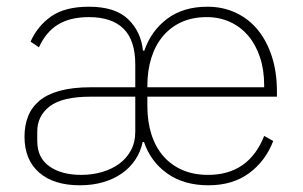

<svg xmlns="http://www.w3.org/2000/svg" viewBox="-20 -540 902 572"><path d="M250 -252Q166 -252 128.5 -223.5Q91 -195 91 -148V-120Q91 -70 127 -44.5Q163 -19 222 -19Q255 -19 284 -27.5Q313 -36 335 -52Q357 -68 370 -92Q383 -116 383 -148V-252ZM767 -280V-286Q767 -332 754.5 -369.5Q742 -407 719.5 -433.5Q697 -460 665.5 -474.5Q634 -489 596 -489Q554 -489 521.5 -474.5Q489 -460 466 -433Q443 -406 431 -368Q419 -330 419 -284V-280ZM600 -19Q721 -19 767 -135L794 -120Q771 -60 722 -24Q673 12 601 12Q528 12 478.5 -23Q429 -58 409 -117H405Q399 -88 383 -64Q367 -40 342.5 -23Q318 -6 286.5 3Q255 12 218 12Q140 12 96.5 -26Q53 -64 53 -133Q53 -166 63.5 -193Q74 -220 97 -239.5Q120 -259 158 -269.5Q196 -280 250 -280H383V-348Q383 -420 348 -454.5Q313 -489 245 -489Q189 -489 153 -467Q117 -445 96 -399L71 -416Q92 -463 133 -491.5Q174 -520 245 -520Q323 -520 361.5 -483Q400 -446 406 -389H410Q430 -448 478 -484Q526 -520 598 -520Q644 -520 682.5 -502Q721 -484 748 -451Q775 -418 790 -371.5Q805 -325 805 -268V-252H419V-225Q419 -178 431 -140Q443 -102 466.5 -75Q490 -48 523.5 -33.5Q557 -19 600 -19Z"/></svg>

Font: IBM Plex Sans Devanagari ExtraLight
Style: Regular
Weight: 200
Designer: Mike Abbink, Paul van der Laan, Pieter van Rosmalen, Erin McLaughlin
Foundry: Bold Monday
Version: Version 1.1